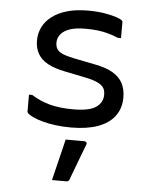

<svg xmlns="http://www.w3.org/2000/svg" viewBox="-55 -586 711 892"><g transform="rotate(5 300.0 -140.5)"><path d="M291 -77Q366 -77 397 -99Q428 -121 428 -157Q428 -176 420.5 -188.5Q413 -201 393 -211Q373 -221 335 -229L237 -249Q187 -259 156 -276Q125 -293 110 -319.5Q95 -346 95 -381Q95 -415 109.5 -444Q124 -473 152.5 -494.5Q181 -516 222.5 -528Q264 -540 319 -540Q364 -540 398.5 -534Q433 -528 454.5 -520.5Q476 -513 480 -507Q482 -506 482.5 -504.5Q483 -503 483 -502Q483 -501 483 -499Q483 -480 483 -462Q483 -444 483 -426H468Q442 -437 419.5 -443Q397 -449 372 -452Q347 -455 314 -455Q272 -455 244 -446Q216 -437 201 -419.5Q186 -402 186 -379Q186 -362 193 -350Q200 -338 218.5 -329.5Q237 -321 271 -314L371 -294Q425 -284 457 -265Q489 -246 503.5 -218Q518 -190 518 -152Q518 -101 491 -65Q464 -29 412.5 -10.5Q361 8 288 8Q249 8 214.5 3.5Q180 -1 153.5 -8.5Q127 -16 109 -24.5Q91 -33 83 -41Q82 -43 81 -44.5Q80 -46 80 -48Q80 -68 80 -88Q80 -108 80 -127H95Q116 -114 137.5 -104.5Q159 -95 182 -89Q205 -83 232 -80Q259 -77 291 -77ZM268 66Q290 66 311 66Q332 66 355 66Q361 66 364.5 70Q368 74 366 80Q355 109 344.5 136Q334 163 324 190.5Q314 218 302 249Q301 253 297.5 256Q294 259 287 259Q273 259 257.5 259Q242 259 221 259Q229 226 237 193Q245 160 253 128Q261 96 268 66Z"/></g></svg>

Font: Recursive Monospace
Style: Regular
Weight: 400
Version: Version 1.047